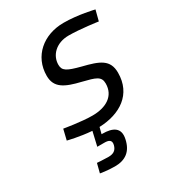

<svg xmlns="http://www.w3.org/2000/svg" viewBox="-175 -610 835 921"><g transform="rotate(-30 242.5 -150.0)"><path d="M298 123C312 62 271 44 216 44H211L220 9C336 5 427 -53 427 -172C427 -245 379 -263 290 -285C217 -304 198 -315 198 -348C198 -400 241 -445 311 -445C375 -445 470 -431 470 -431L485 -489C485 -489 400 -510 320 -510C208 -510 123 -438 123 -330C123 -263 171 -241 255 -221C323 -204 350 -197 350 -157C350 -88 294 -55 218 -55C157 -55 65 -71 65 -71L51 -13C51 -13 113 3 181 8L163 86H202C224 86 243 91 236 119C229 145 213 155 185 155C160 155 123 152 123 152L110 203C110 203 148 210 190 210C248 210 285 183 298 123Z"/></g></svg>

Font: RazerF5
Style: Italic
Weight: 400
Foundry: Razer Inc.
Version: Version 2